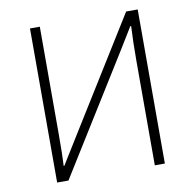

<svg xmlns="http://www.w3.org/2000/svg" viewBox="-79 -784 877 864"><g transform="rotate(-10 359.5 -352.0)"><path d="M113.3 -704.1H158.2V-215.8Q158.2 -114.3 155.3 -68.4H158.2L224.6 -175.8L552.7 -704.1H605.5V0H559.6V-475.6Q559.6 -564.5 563.5 -635.7H559.6L501 -540L165 0H113.3Z"/></g></svg>

Font: Gothic A1 ExtraLight
Style: Regular
Weight: 275
Designer: HanYang I&C Co.,Ltd.
Foundry: HanYang I&C Co.,Ltd.
Version: Version 2.50